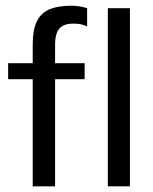

<svg xmlns="http://www.w3.org/2000/svg" viewBox="-20 -659 540 679"><path d="M288.1 -565.4Q268.6 -575.2 245.1 -575.2Q209 -577.1 191.9 -560.1Q174.8 -543 174.8 -500V-435.5H279.3V-378.9H174.8V0H95.7V-378.9H8.8V-435.5H95.7V-501Q95.7 -556.6 111.8 -586.4Q127.9 -616.2 158.2 -627.4Q188.5 -638.7 231.4 -638.7Q248 -638.7 262.7 -636.2Q277.3 -633.8 288.1 -629.9ZM361.3 0V-629.9H439.5V0Z"/></svg>

Font: Namkio Khamti
Style: Regular
Weight: 400
Designer: Debbi Hosken
Foundry: SIL International
Version: Version 3.917